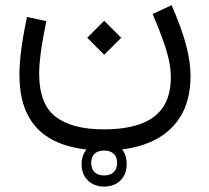

<svg xmlns="http://www.w3.org/2000/svg" viewBox="-20 -347 791 725"><path d="M373.3 221.5Q396.2 221.5 409.2 233.5Q422.3 245.5 422.3 268.2Q422.3 291 409.2 303.3Q396.1 315.5 373.3 315.5Q350.3 315.5 337.3 303.3Q324.3 291 324.3 268.2Q324.3 245.4 337.2 233.4Q350.2 221.5 373.3 221.5ZM373.3 187.9Q336 187.9 312.1 211.4Q288.1 234.8 288.1 273.2Q288.1 311.5 312 334.5Q335.8 357.5 373.3 357.5Q411.9 357.5 435.2 334Q458.4 310.6 458.4 273.2Q458.4 233.9 435.4 210.9Q412.4 187.9 373.3 187.9ZM309.4 -204.4 373.4 -140.2 437.7 -204.4 373.4 -268.5ZM556.3 -294Q581.1 -236.3 596.2 -193.5Q611.3 -150.7 618.2 -117.8Q625.1 -85 625.1 -56.4Q625.1 15.4 594.8 59Q564.5 102.5 507.8 122Q451.1 141.5 371.9 141.5Q252.2 141.5 190 93.8Q127.9 46.1 127.9 -68.9Q127.9 -101.2 133.7 -146.4Q139.6 -191.6 154.8 -267.2L81.9 -283Q66.6 -210 60 -157.7Q53.4 -105.4 53.4 -65.1Q53.4 34.8 90.8 98.1Q128.2 161.4 199.9 191.3Q271.6 221.2 373.7 221.2Q471.9 221.2 545 190.5Q618.1 159.9 658.8 97.3Q699.5 34.7 699.5 -61.6Q699.5 -113.1 682.4 -177.7Q665.3 -242.2 627.9 -327.4Z"/></svg>

Font: Estedad VF
Style: Regular
Weight: 100
Designer: Amin Abedi
Version: Version 7.3